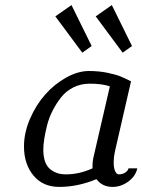

<svg xmlns="http://www.w3.org/2000/svg" viewBox="-20 -732 565 762"><path d="M75.2 0ZM444.8 -522.9ZM423.8 -711.9 503.9 -549.3 466.8 -522.9 359.9 -667ZM263.7 -711.9 343.8 -549.3 306.6 -522.9 199.7 -667ZM75.2 -150.9Q75.2 -205.1 99.1 -260.5Q123 -315.9 159.7 -357.2Q196.3 -398.4 242.9 -424.3Q289.6 -450.2 333 -450.2Q371.6 -450.2 405.3 -443.4Q439 -436.5 457 -429.2Q475.1 -421.9 500 -409.2L437 -134.8Q431.2 -108.9 431.2 -86.9Q431.2 -65.9 436.8 -53Q442.4 -40 452.1 -40Q465.8 -40 476.8 -47.1Q487.8 -54.2 490.2 -64H524.9Q518.6 -33.2 489.5 -11.7Q460.4 9.8 426.8 9.8Q385.7 9.8 362.8 -21Q289.1 9.8 214.8 9.8Q150.4 9.8 112.8 -35.4Q75.2 -80.6 75.2 -150.9ZM416 -389.2Q386.2 -399.9 335.9 -399.9Q300.8 -399.9 271.5 -385.3Q242.2 -370.6 222.9 -346.2Q203.6 -321.8 189 -293.2Q174.3 -264.6 166.7 -234.1Q159.2 -203.6 155.5 -179.9Q151.9 -156.2 151.9 -138.2Q151.9 -85.4 176.8 -62.7Q201.7 -40 241.2 -40Q294.9 -40 347.2 -64V-76.2Q347.2 -89.4 350.1 -104Z"/></svg>

Font: Pfennig
Style: Italic
Weight: 500
Italic angle: -13°
Version: Version 20120410 ; ttfautohint (v0.8)